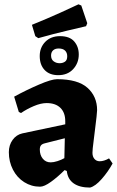

<svg xmlns="http://www.w3.org/2000/svg" viewBox="-20 -836 529 868"><path d="M282 -63 272 -67Q241 -36 210.5 -14Q180 8 161 8Q122 8 89.5 -12.5Q57 -33 38.5 -69Q20 -105 20 -148Q20 -180 37 -203.5Q54 -227 81 -233L275 -274V-288Q275 -327 253 -348.5Q231 -370 191 -370Q165 -370 133 -356.5Q101 -343 75 -325L65 -330L44 -399Q99 -429 156 -453.5Q213 -478 238 -478Q332 -478 375.5 -439Q419 -400 419 -338Q419 -324 409 -246Q408 -234 403 -197Q398 -160 398 -145Q398 -128 407 -117.5Q416 -107 431 -107Q450 -107 473 -120L489 -97Q469 -60 440 -27Q411 6 387 12Q340 12 313 -7Q286 -26 282 -63ZM271 -121 273 -211 182 -188Q170 -185 165 -178.5Q160 -172 160 -160Q160 -135 173.5 -118.5Q187 -102 209 -102Q222 -102 239.5 -107.5Q257 -113 271 -121ZM159.6 -582.6Q159.6 -621.3 184.8 -647Q210 -672.6 251.4 -672.6Q294.7 -672.6 315.4 -648.8Q336.1 -624.9 336.1 -589.8Q336.1 -551.1 310.9 -523.6Q285.7 -496.2 243.3 -496.2Q203.7 -496.2 181.7 -519.6Q159.6 -543 159.6 -582.6ZM283.9 -581.7Q283.9 -597.9 274 -607.4Q264.1 -616.8 245.1 -616.8Q228.9 -616.8 219.9 -608.3Q210.9 -599.7 210.9 -585.3Q210.9 -567.3 222.6 -558.8Q234.3 -550.2 249.6 -550.2Q263.2 -550.2 273.5 -557Q283.9 -563.7 283.9 -581.7ZM139.6 -672.5 124.3 -723.8Q189.1 -749.9 253 -778.7Q316.9 -807.5 334.9 -816.5L347.5 -811.1L374.5 -731L369.1 -717.5Q350.2 -713 285 -697.7Q219.7 -682.4 153.1 -663.5Z"/></svg>

Font: Alegreya ExtraBold
Style: Regular
Weight: 800
Designer: Juan Pablo del Peral
Foundry: Huerta Tipografica
Version: Version 2.007; ttfautohint (v1.6)